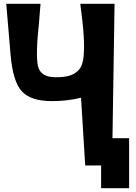

<svg xmlns="http://www.w3.org/2000/svg" viewBox="-20 -747 716 1014"><path d="M574 -17H662V247H514V127H430L408 -231Q338 -213 254 -213Q142 -213 95 -265Q48 -317 36 -456L13 -727H194Q191 -691 186 -628Q167 -453 181 -396Q195 -339 274 -339Q322 -339 350.5 -348.5Q379 -358 398 -380Q417 -402 421.5 -449Q426 -496 422 -559.5Q418 -623 404 -727H585Z"/></svg>

Font: OpenDyslexic
Style: Bold
Weight: 800
Designer: Abbie Gonzalez
Version: Version 0.920;hotconv 1.0.109;makeotfexe 2.5.65596